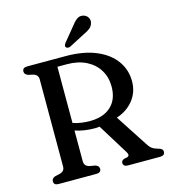

<svg xmlns="http://www.w3.org/2000/svg" viewBox="-129 -1002 974 1104"><g transform="rotate(-15 358.0 -450.0)"><path d="M643 -462.5Q643 -398.5 605.8 -350.8Q568.5 -303 504.5 -282L633 -84.5Q642.5 -70 654 -62.2Q665.5 -54.5 683 -49.5Q702 -44.5 708.5 -38.5Q715 -32.5 715 -23Q715 0 685.5 0H495.5Q467 0 467 -23Q467 -35.5 483.5 -42.5L501.5 -46Q522 -52.5 507.5 -75.5L395 -257.5Q381.5 -255.5 367.5 -255.5Q303 -255.5 250 -273.5V-90Q250 -62 279 -54L315.5 -47.5Q335.5 -40 335.5 -23Q335.5 0 306.5 0H82.5Q54 0 54 -23Q54 -41 75.5 -48.5L103 -54.5Q133 -62.5 133 -90V-610Q133 -637.5 103 -645.5L75.5 -651.5Q54 -659 54 -677Q54 -700 83 -700H310.5Q417 -700 491.2 -669Q565.5 -638 604.2 -584.2Q643 -530.5 643 -462.5ZM250 -653V-318.5Q273.5 -310 300 -306.5Q326.5 -303 350.5 -303Q431 -303 476.2 -344.8Q521.5 -386.5 521.5 -463Q521.5 -518 495.5 -561Q469.5 -604 421 -628.5Q372.5 -653 306 -653ZM395 -852.5Q413.5 -877.5 430.8 -890.8Q448 -904 470.5 -898.5Q489.5 -893 498 -877.5Q506.5 -862 501.5 -846Q497 -828 482.8 -816.5Q468.5 -805 445 -794.5L351 -745.5Q344.5 -742.5 337.2 -743.2Q330 -744 326 -748.5Q321.5 -754 323.5 -760.2Q325.5 -766.5 330 -773Z"/></g></svg>

Font: Fraunces 9pt S050
Style: Regular
Weight: 400
Version: Version 1.000; ttfautohint (v1.8.3)